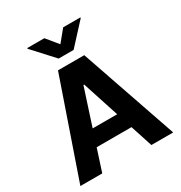

<svg xmlns="http://www.w3.org/2000/svg" viewBox="-216 -1104 1179 1254"><g transform="rotate(-30 373.5 -477.0)"><path d="M188.5 0H23.6L274.8 -727.5H472.9L723.6 0H559.2L376.6 -561.3H370.7ZM178.7 -285.9H567.8V-166.2H178.7ZM302.3 -953.9 373.6 -867.2 444.5 -953.9H573.8V-948.6L429.9 -792H317L173.4 -948.6V-953.9Z"/></g></svg>

Font: Inter V
Style: 
Weight: 400
Designer: Rasmus Andersson
Foundry: rsms
Version: Version 4.000;git-a3f224843